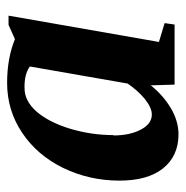

<svg xmlns="http://www.w3.org/2000/svg" viewBox="-11 -500 522 540"><g transform="rotate(-90 250.0 -230.0)"><path d="M402 -44 455 -28 451 0H282L280 -67Q252 -32 215 -10Q179 11 142 11Q81 11 46 -33Q12 -76 12 -155Q12 -240 48 -314Q84 -387 147 -429Q210 -471 287 -471Q356 -471 410 -449L450 -467H476ZM140 -171 139 -173Q139 -125 156 -94Q172 -64 198 -64Q217 -64 242 -84Q265 -103 285 -132L333 -407Q311 -423 272 -422Q236 -422 206 -388Q176 -353 158 -294Q140 -234 140 -171Z"/></g></svg>

Font: Libra Serif Modern
Style: Bold Italic
Weight: 700
Italic angle: -12°
Designer: Stefan Peev, Context Ltd
Foundry: Stefan Peev, Context Ltd
Version: Version 1.000